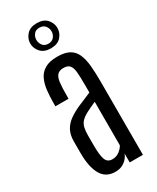

<svg xmlns="http://www.w3.org/2000/svg" viewBox="-242 -1038 913 1113"><g transform="rotate(-30 214.0 -481.5)"><path d="M179.7 5.9Q117.2 5.9 87.9 -44.4Q58.6 -94.7 58.1 -186V-267.6Q58.1 -311.5 74.7 -341.6Q91.3 -371.6 121.1 -392.6Q150.9 -413.6 190.9 -431.2Q231 -448.7 277.8 -467.8V-521.5Q277.8 -572.3 274.9 -604.2Q272 -636.2 259.3 -651.4Q246.6 -666.5 218.3 -666.5Q190.4 -666.5 176.8 -651.6Q163.1 -636.7 159.2 -604.2Q155.3 -571.8 155.3 -519V-497.1H67.4V-517.1Q67.4 -563 72 -603.5Q76.7 -644 91.6 -674.8Q106.4 -705.6 137 -723.4Q167.5 -741.2 219.2 -741.2Q270 -741.2 299.3 -724.9Q328.6 -708.5 343 -676.3Q357.4 -644 361.8 -597.2Q366.2 -550.3 366.2 -488.8V0H277.8V-59.6Q273.9 -47.4 262 -32Q250 -16.6 229.7 -5.4Q209.5 5.9 179.7 5.9ZM201.2 -65.9Q229 -65.9 249.8 -82.5Q270.5 -99.1 277.8 -115.2V-405.8Q236.3 -387.7 210.4 -373.8Q184.6 -359.9 170.7 -344.7Q156.7 -329.6 151.6 -308.3Q146.5 -287.1 146.5 -254.4V-190.9Q146.5 -123.5 157.5 -94.7Q168.5 -65.9 201.2 -65.9ZM213.9 -800.8Q169.4 -800.8 146.2 -826.7Q123 -852.5 123 -884.8Q123 -917 146.2 -942.9Q169.4 -968.8 213.9 -968.8Q259.3 -968.8 282 -942.9Q304.7 -917 304.7 -884.8Q304.7 -852.5 282 -826.7Q259.3 -800.8 213.9 -800.8ZM213.9 -831.5Q239.7 -831.5 252.7 -848.4Q265.6 -865.2 265.6 -884.8Q265.6 -905.3 252.7 -921.9Q239.7 -938.5 213.9 -938.5Q189 -938.5 176.5 -921.9Q164.1 -905.3 164.1 -884.8Q164.1 -865.2 176.5 -848.4Q189 -831.5 213.9 -831.5Z"/></g></svg>

Font: AntonioLight
Style: Regular
Weight: 300
Designer: Vernon Adams
Foundry: Vernon Adams
Version: Version 1.002